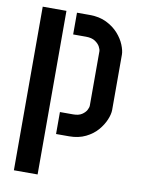

<svg xmlns="http://www.w3.org/2000/svg" viewBox="-84 -610 638 861"><g transform="rotate(10 234.5 -179.5)"><path d="M198 0V-100H258Q283 -100 297.5 -109.5Q312 -119 318.5 -131Q325 -143 325 -152V-399Q325 -407 318.5 -419.5Q312 -432 296.5 -442.5Q281 -453 254 -453H196V-552H254Q298 -552 330.5 -536Q363 -520 384.5 -496Q406 -472 416.5 -446Q427 -420 427 -402V-150Q427 -131 416.5 -105.5Q406 -80 385.5 -56Q365 -32 332.5 -16Q300 0 257 0ZM40 193V-552H148V193Z"/></g></svg>

Font: Stick No Bills SemiBold
Style: Regular
Weight: 600
Designer: Kosala Senevirathne, Siva Puranthara, Lasantha Premarathna, Tharique Azeez
Foundry: mooniak
Version: Version 2.000